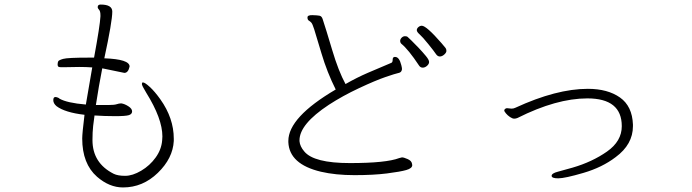

<svg xmlns="http://www.w3.org/2000/svg" viewBox="-20 -776 3040 843"><path d="M549 -484Q543 -456 526 -456L429 -476Q414 -400 401 -315Q401 -315 458 -315Q482 -315 492.5 -318.5Q503 -322 511 -322H513Q527 -320 543.5 -309.5Q560 -299 560 -287Q560 -275 546 -270.5Q532 -266 486 -266Q440 -266 395 -269L389 -223Q386 -196 386 -161Q386 -60 479 -13Q497 -4 529.5 -4Q562 -4 600 -26.5Q638 -49 663.5 -84.5Q689 -120 692 -160L693 -177Q693 -255 622 -369Q603 -400 603 -407Q603 -414 607 -414H608Q616 -414 637.5 -394.5Q659 -375 684 -340Q743 -257 743 -167V-157Q739 -81 673 -17Q607 47 520 47Q460 47 406 0Q341 -57 341 -168Q341 -190 351 -272Q265 -282 228 -310Q214 -322 214 -336Q214 -350 223 -350Q228 -350 234 -347.5Q240 -345 241 -343Q274 -324 357 -317Q383 -469 385 -480Q359 -482 327.5 -482Q296 -482 269 -481Q242 -480 237.5 -482.5Q233 -485 233 -493Q233 -501 235.5 -506.5Q238 -512 257.5 -517.5Q277 -523 371 -523H393Q419 -664 421 -704V-709Q421 -727 415 -733Q409 -739 409 -745Q409 -756 422 -756Q473 -756 473 -725Q473 -682 438 -520Q549 -516 549 -484Z M1397 -691Q1411 -649 1438.5 -556.5Q1466 -464 1497 -407Q1548 -436 1594.5 -456Q1641 -476 1698 -500Q1704 -502 1704 -513.5Q1704 -525 1712 -526H1715Q1733 -526 1742 -490Q1745 -478 1745 -473Q1745 -468 1741.5 -462.5Q1738 -457 1727.5 -455Q1717 -453 1673 -438Q1629 -423 1556.5 -389Q1484 -355 1424 -316Q1295 -231 1295 -160V-156Q1297 -133 1316 -111Q1358 -60 1516.5 -60Q1675 -60 1733 -82L1745 -85Q1753 -85 1770 -77.5Q1787 -70 1789 -57L1790 -51Q1790 -37 1764 -29.5Q1738 -22 1679 -14.5Q1620 -7 1536.5 -7Q1453 -7 1389 -22Q1250 -55 1246 -152V-157Q1246 -261 1454 -383Q1416 -459 1391.5 -541.5Q1367 -624 1359.5 -647.5Q1352 -671 1347 -676.5Q1342 -682 1336 -685.5Q1330 -689 1330 -699.5Q1330 -710 1351.5 -709.5Q1373 -709 1383 -707Q1393 -705 1397 -691ZM1832 -663Q1852 -663 1919 -586Q1933 -570 1936.5 -565Q1940 -560 1940 -552.5Q1940 -545 1930.5 -536.5Q1921 -528 1911 -528Q1901 -528 1893.5 -539.5Q1886 -551 1860.5 -582.5Q1835 -614 1822.5 -625Q1810 -636 1810 -643.5Q1810 -651 1817 -657Q1824 -663 1832 -663ZM1836 -479Q1826 -479 1820 -488Q1773 -559 1742 -584Q1737 -589 1737 -596.5Q1737 -604 1743.5 -610.5Q1750 -617 1758 -617Q1766 -617 1769 -614.5Q1772 -612 1786 -598.5Q1800 -585 1818 -566Q1836 -547 1850 -530Q1864 -513 1864 -504Q1864 -495 1855 -487Q1846 -479 1836 -479Z M2206 -301 2226 -299Q2235 -299 2243 -303Q2423 -386 2561 -386Q2648 -386 2702 -348Q2756 -310 2759 -229V-222Q2759 -142 2683 -86Q2624 -41 2542 -17Q2460 7 2431 7Q2402 7 2402 -4Q2402 -15 2429 -22Q2456 -29 2494 -40Q2580 -65 2645 -110.5Q2710 -156 2710 -222Q2710 -344 2559 -344Q2423 -344 2252 -258Q2245 -255 2237.5 -255Q2230 -255 2219.5 -262Q2209 -269 2201.5 -278Q2194 -287 2194 -291Q2194 -295 2198 -298Q2202 -301 2206 -301Z"/></svg>

Font: LXGW WenKai Lite Light
Style: Regular
Weight: 300
Designer: LXGW / Fontworks Inc.
Foundry: LXGW / Fontworks Inc.
Version: Version 1.511; March 25, 2025